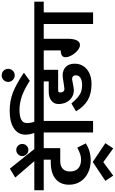

<svg xmlns="http://www.w3.org/2000/svg" viewBox="409 -1534 1340 2238"><g transform="rotate(-90 1079.0 -415.0)"><path d="M199.2 -269Q199.2 -207 235.1 -173.6Q271 -140.1 338.9 -140.1Q368.7 -140.1 398.9 -149.7Q429.2 -159.2 477.1 -184.1L526.9 -85Q439 -27.8 329.1 -27.8Q247.1 -27.8 182.1 -59.8Q117.2 -91.8 81.1 -148.9Q44.9 -206.1 44.9 -278.8Q44.9 -381.8 112.5 -437.5Q180.2 -493.2 306.2 -493.2H336.9V-575.2H-20V-685.1H580.1V-575.2H471.2V-382.8H320.8Q262.2 -382.8 230.7 -353.5Q199.2 -324.2 199.2 -269Z M308.1 119.1 150.9 234.9 89.8 143.1 310.1 -3.9 529.3 143.1 468.3 234.9Z M378.7 -824.8Q378.7 -854.7 399.8 -875.1Q420.9 -895.5 449.4 -895.5Q479.3 -895.5 499.7 -875.1Q520.1 -854.7 520.1 -824.8Q520.1 -796.2 499.7 -775.2Q479.3 -754.1 449.4 -754.1Q420.9 -754.1 399.8 -775.2Q378.7 -796.2 378.7 -824.8ZM232.4 -970.2 472.7 -669.9H332.5L128.4 -907.2Z M1350.6 -806.2 1256.3 -737.8Q1156.2 -802.7 1075.4 -830.3Q994.6 -857.9 917.5 -857.9Q763.7 -857.9 763.7 -772.9Q763.7 -726.1 778.8 -685.1H913.6V-575.2H788.6V0H653.8V-575.2H528.8V-685.1H648.4Q628.4 -738.3 628.4 -788.1Q628.4 -874 701.9 -923.1Q775.4 -972.2 909.7 -972.2Q1020.5 -972.2 1118.7 -934.6Q1216.8 -897 1350.6 -806.2Z M1120.1 -386.2Q1120.1 -334.5 1163.1 -334Q1175.3 -334 1227.5 -342.8Q1299.3 -355 1316.4 -355Q1381.3 -355 1418.5 -317.9Q1455.6 -280.8 1455.6 -213.9Q1455.6 -155.8 1426 -111.3Q1396.5 -66.9 1343 -42.5Q1289.6 -18.1 1219.2 -18.1Q1108.4 -18.1 1032 -61.5Q955.6 -105 900.4 -199.2L992.2 -252.9Q1034.2 -203.1 1066.2 -176.5Q1098.1 -149.9 1130.6 -138.9Q1163.1 -127.9 1208.5 -127.9Q1258.3 -127.9 1289.3 -146.5Q1320.3 -165 1320.3 -202.1Q1320.3 -223.1 1307.9 -234.1Q1295.4 -245.1 1276.4 -245.1Q1269.5 -245.1 1234.4 -237.8Q1166.5 -223.6 1148.4 -224.1Q1101.6 -224.1 1064.5 -247.1Q1027.3 -270 1006.3 -311Q985.4 -352.1 985.4 -403.8Q985.4 -455.6 1024.9 -486.3Q1064.5 -517.1 1132.3 -517.1H1249.5V-575.2H862.3V-685.1H1519.5V-575.2H1384.3V-407.2H1146.5Q1133.3 -407.2 1126.7 -402.6Q1120.1 -397.9 1120.1 -386.2Z M1243.2 -989.3Q1243.2 -1021.5 1265.9 -1043.5Q1288.6 -1065.4 1319.3 -1065.4Q1351.6 -1065.4 1373.5 -1043.5Q1395.5 -1021.5 1395.5 -989.3Q1395.5 -958.5 1373.5 -935.8Q1351.6 -913.1 1319.3 -913.1Q1288.6 -913.1 1265.9 -935.8Q1243.2 -958.5 1243.2 -989.3Z M2053.2 -575.2V0H1918V-575.2H1746.1V-298.8Q1746.1 -227.1 1727.5 -189.9Q1709 -152.8 1672.9 -152.8Q1644 -152.8 1610.6 -180.4Q1577.1 -208 1554.2 -248Q1531.2 -288.1 1531.2 -321.8Q1531.2 -377 1610.8 -377V-575.2H1480V-685.1H2178.2V-575.2Z"/></g></svg>

Font: Sarala
Style: Bold
Weight: 700
Designer: Andres Torresi
Foundry: Huerta Tipografica
Version: Version 1.004;PS 001.003;hotconv 1.0.70;makeotf.lib2.5.58329